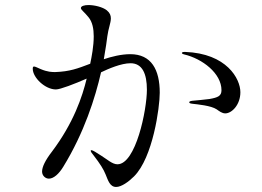

<svg xmlns="http://www.w3.org/2000/svg" viewBox="-20 -756 1040 762"><path d="M497 -541C461 -541 422 -531 392 -521C400 -565 404 -597 406 -612C410 -643 420 -665 420 -683C420 -695 416 -705 404 -715C388 -728 355 -736 331 -736C315 -736 301 -732 301 -724C301 -717 315 -708 331 -688C347 -669 352 -641 352 -612C352 -573 344 -531 338 -503C288 -484 257 -472 199 -470C187 -470 169 -470 141 -482C127 -488 120 -492 115 -492C111 -492 110 -489 110 -483C110 -448 159 -401 202 -401C219 -401 276 -423 324 -444C307 -373 272 -268 186 -154C159 -119 147 -93 147 -75C147 -59 160 -47 174 -47C193 -47 214 -66 231 -94C314 -229 358 -368 381 -469C410 -483 461 -505 498 -505C545 -505 563 -463 563 -400C563 -320 519 -104 446 -104C426 -104 406 -123 382 -138C362 -151 348 -160 343 -160C341 -160 340 -159 340 -158C340 -154 345 -147 351 -140C378 -105 391 -84 399 -64C409 -40 416 -14 441 -14C462 -14 491 -35 512 -56C587 -131 614 -330 614 -388C614 -479 581 -541 497 -541ZM714 -550C705 -550 702 -548 702 -546C702 -544 703 -542 711 -540C783 -523 859 -465 859 -398C859 -375 845 -369 811 -363C799 -361 753 -357 743 -356C735 -355 731 -353 731 -350C731 -346 737 -345 745 -344C762 -342 818 -337 840 -322C850 -315 861 -306 874 -306C900 -306 934 -340 934 -390C934 -443 880 -544 714 -550Z"/></svg>

Font: Shippori Mincho OTF
Style: Regular
Weight: 400
Designer: FONTDASU
Foundry: FONTDASU / Google Inc. / but / Adobe
Version: Version 3.300;hotconv 1.0.109;makeotfexe 2.5.65596